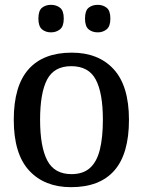

<svg xmlns="http://www.w3.org/2000/svg" viewBox="-20 -765 624 795"><path d="M274 10Q164 10 100.5 -59Q37 -128 37 -269Q37 -409 98 -478Q159 -547 277 -547Q388 -547 451 -478Q514 -409 514 -269Q514 -128 453.5 -59Q393 10 274 10ZM276 -44Q324 -44 352.5 -69.5Q381 -95 393.5 -145.5Q406 -196 406 -269Q406 -380 376.5 -435.5Q347 -491 275 -491Q204 -491 175 -435.5Q146 -380 146 -269Q146 -158 175.5 -101Q205 -44 276 -44ZM385 -631Q362 -631 347 -643.5Q332 -656 332 -688Q332 -721 347 -733Q362 -745 385 -745Q406 -745 421.5 -733Q437 -721 437 -688Q437 -656 421.5 -643.5Q406 -631 385 -631ZM191 -631Q169 -631 154 -643.5Q139 -656 139 -688Q139 -721 154 -733Q169 -745 191 -745Q213 -745 228.5 -733Q244 -721 244 -688Q244 -656 228.5 -643.5Q213 -631 191 -631Z"/></svg>

Font: ET Text
Style: Regular
Weight: 470
Designer: Monotype Design Team
Foundry: Monotype Imaging Inc.
Version: Version 2.009